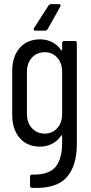

<svg xmlns="http://www.w3.org/2000/svg" viewBox="-20 -704 441 927"><path d="M135 139Q215 141 247.5 102.5Q280 64 280 -15V-47Q280 -50 278.5 -50.5Q277 -51 275 -49Q258 -23 231 -9.5Q204 4 174 4Q111 4 75 -38Q39 -80 39 -149V-361Q39 -431 75 -472.5Q111 -514 174 -514Q205 -514 231 -501Q257 -488 275 -462Q276 -460 278 -461Q280 -462 280 -464V-496Q280 -506 290 -506H341Q351 -506 351 -496V-9Q351 97 301.5 152.5Q252 208 135 203Q125 202 125 192V149Q125 139 135 139ZM280 -154V-357Q280 -399 256.5 -425.5Q233 -452 196 -452Q158 -452 134 -425.5Q110 -399 110 -357V-154Q110 -112 134 -85.5Q158 -59 196 -59Q233 -59 256.5 -85.5Q280 -112 280 -154ZM271 -672 210 -563Q205 -556 198 -556H150Q144 -556 142.5 -559.5Q141 -563 144 -568L214 -677Q219 -684 226 -684H264Q270 -684 272 -680.5Q274 -677 271 -672Z"/></svg>

Font: Barlow Condensed
Style: Regular
Weight: 400
Width: 3
Designer: Jeremy Tribby
Foundry: Tribby Type
Version: Version 1.500